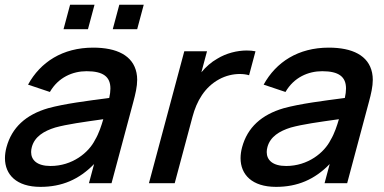

<svg xmlns="http://www.w3.org/2000/svg" viewBox="-43 -750 1573 786"><path d="M343.9 -730.5H243.9L217.1 -630.5H317.1ZM545.4 -730.5H445.4L418.6 -630.5H518.6ZM515.8 -452C501.3 -523 434.9 -555 338.4 -555C213.4 -555 122.5 -496 71.8 -403.5L161.2 -373.5C195.8 -433.5 254.5 -458.5 311.5 -458.5C379.8 -458.5 409 -435.6 409 -387.6C409 -376.1 407.3 -363.3 404.2 -349C313.4 -337 221.4 -325.5 153.9 -307C63.3 -280.5 5.4 -228.5 -16.5 -147C-20.6 -131.6 -22.7 -116.7 -22.7 -102.5C-22.7 -35.4 24 15 122.6 15C210.1 15 280.7 -15 342.2 -78.5L321.1 0H413.6L502.7 -332.5C511.6 -365.7 518.6 -395.7 518.6 -423.4C518.6 -433.2 517.7 -442.7 515.8 -452ZM164 -70.5C108.3 -70.5 84.4 -95 84.4 -127.5C84.4 -134 85.4 -140.9 87.3 -148C98.7 -190.5 136.3 -213.5 183.2 -228C232.4 -241.5 295.1 -250 379.8 -262C372.6 -237 361.4 -202.5 346.2 -177.5C320.1 -125 253 -70.5 164 -70.5Z M846.2 -509.5C822.1 -496 799.9 -476.5 781.4 -454L804.4 -540H711.4L566.7 0H672.2L745.2 -272.5C762.2 -336 794.5 -393 854.2 -425.5C881.9 -440.6 911.9 -447.1 938.5 -447.1C952.5 -447.1 965.5 -445.3 976.7 -442L1002.9 -540C991.8 -542.2 979.9 -543.3 967.4 -543.3C927.8 -543.3 883.1 -532.3 846.2 -509.5Z M1480.3 -452C1465.8 -523 1399.4 -555 1302.9 -555C1177.9 -555 1087.1 -496 1036.3 -403.5L1125.7 -373.5C1160.3 -433.5 1219 -458.5 1276 -458.5C1344.3 -458.5 1373.5 -435.6 1373.5 -387.6C1373.5 -376.1 1371.8 -363.3 1368.7 -349C1278 -337 1185.9 -325.5 1118.4 -307C1027.8 -280.5 969.9 -228.5 948 -147C943.9 -131.6 941.8 -116.7 941.8 -102.5C941.8 -35.4 988.5 15 1087.1 15C1174.6 15 1245.2 -15 1306.7 -78.5L1285.7 0H1378.2L1467.2 -332.5C1476.2 -365.7 1483.1 -395.7 1483.1 -423.4C1483.1 -433.2 1482.2 -442.7 1480.3 -452ZM1128.5 -70.5C1072.8 -70.5 1048.9 -95 1048.9 -127.5C1048.9 -134 1049.9 -140.9 1051.8 -148C1063.2 -190.5 1100.9 -213.5 1147.7 -228C1196.9 -241.5 1259.6 -250 1344.4 -262C1337.2 -237 1325.9 -202.5 1310.7 -177.5C1284.6 -125 1217.5 -70.5 1128.5 -70.5Z"/></svg>

Font: Manrope
Style: SemiBoldItalic
Weight: 600
Italic angle: -15°
Designer: Mikhail Sharanda
Foundry: Mikhail Sharanda
Version: Version 4.502;hotconv 1.0.109;makeotfexe 2.5.65596